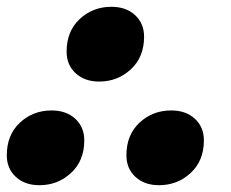

<svg xmlns="http://www.w3.org/2000/svg" viewBox="-24 -533 680 565"><path d="M92 12Q49 12 22.5 -12.5Q-4 -37 -4 -76Q-4 -136 34.5 -172Q73 -208 128 -208Q171 -208 197.5 -183.5Q224 -159 224 -120Q224 -60 185 -24Q146 12 92 12ZM444 12Q401 12 374.5 -12.5Q348 -37 348 -76Q348 -136 386.5 -172Q425 -208 480 -208Q523 -208 549.5 -183.5Q576 -159 576 -120Q576 -60 537 -24Q498 12 444 12ZM268 -293Q225 -293 198.5 -317.5Q172 -342 172 -381Q172 -441 210.5 -477Q249 -513 304 -513Q347 -513 373.5 -488.5Q400 -464 400 -425Q400 -365 361 -329Q322 -293 268 -293Z"/></svg>

Font: Kufam Black
Style: Italic
Weight: 900
Italic angle: -11°
Designer: Artur Schmal
Foundry: Original Type
Version: Version 1.301; ttfautohint (v1.8.3)